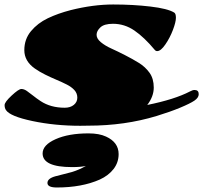

<svg xmlns="http://www.w3.org/2000/svg" viewBox="-37 -538 900 851"><path d="M354.5 19Q342.3 19.5 318.4 19.5Q206.1 19.5 106.7 -1.5Q7.3 -22.5 -10.7 -50.3Q-16.6 -59.1 -16.6 -72.3Q-16.6 -85.4 14.6 -114.5Q45.9 -143.6 57.6 -143.6Q69.3 -143.6 81.8 -135Q94.2 -126.5 109.4 -114.3Q124.5 -102.1 143.1 -89.8Q187.5 -60.5 250 -60.5Q274.9 -60.5 290.3 -73.2Q305.7 -85.9 305.7 -105.2Q305.7 -124.5 292.7 -138.7Q279.8 -152.8 259 -163.3Q238.3 -173.8 213.4 -184.3Q188.5 -194.8 163.3 -207.3Q138.2 -219.7 117.2 -234.4Q70.8 -267.1 70.8 -315.7Q70.8 -364.3 100.3 -399.9Q129.9 -435.5 174.8 -457Q219.7 -478.5 276.4 -493.2Q376 -518.1 464.6 -518.1Q553.2 -518.1 629.6 -509Q706.1 -500 734.9 -482.4Q742.7 -478 742.7 -459.2Q742.7 -440.4 729.5 -405.5Q716.3 -370.6 696 -341.1Q675.8 -311.5 659.7 -311.5Q653.3 -311.5 648.9 -316.9Q602.5 -372.6 558.8 -402.6Q515.1 -432.6 463.9 -432.6Q424.8 -432.6 408 -416.7Q391.1 -400.9 391.1 -383.8Q391.1 -366.7 409.9 -351.1Q428.7 -335.4 456.8 -322.8Q484.9 -310.1 517.8 -293.2Q550.8 -276.4 578.9 -259Q606.9 -241.7 625.7 -215.6Q644.5 -189.5 644.5 -149.9Q644.5 -110.4 615.7 -72.8Q736.8 -97.2 805.2 -132.8Q816.9 -139.2 825.2 -139.2Q843.8 -139.2 843.8 -120.6Q843.8 -105 824.7 -92Q805.7 -79.1 761.7 -60.8Q717.8 -42.5 657.2 -23.9Q516.1 19 354.5 19ZM343.8 197.3Q323.2 202.6 282.2 202.6Q151.9 202.6 151.9 142.1Q151.9 104.5 209.5 78.9Q267.1 53.2 355.5 53.2Q402.8 53.2 433.1 67.4Q488.8 92.8 488.8 145Q488.8 182.1 466.3 211.2Q443.8 240.2 405.3 257.8Q325.7 293 214.8 293Q173.3 293 173.3 272.9Q173.3 252.9 209 243.2Q220.7 239.7 245.4 233.9Q270 228 281.2 224.6Q314 214.8 343.8 197.3Z"/></svg>

Font: Sonsie One
Style: Regular
Weight: 400
Designer: Riccardo De Franceschi
Foundry: Sorkin Type Co
Version: Version 1.003